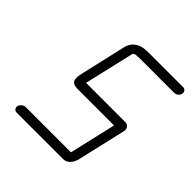

<svg xmlns="http://www.w3.org/2000/svg" viewBox="-176 -784 928 928"><g transform="rotate(45 288.0 -320.0)"><path d="M73 8H392C419 8 439 -16 446 -46L504 -297C508 -315 495 -332 476 -331H209L269 -589C271 -591 276 -594 279 -596C285 -597 290 -597 294 -597C298 -598 303 -598 308 -598H544C557 -598 572 -608 575 -622C578 -636 569 -648 556 -648H320C313 -648 307 -648 302 -647C263 -647 227 -624 218 -586L163 -346C153 -302 159 -281 202 -281H447C449 -281 450 -281 450 -280L395 -42H85C72 -42 57 -30 54 -17C51 -4 60 8 73 8Z"/></g></svg>

Font: Electronic
Style: BookIt
Weight: 400
Version: Version 1.011